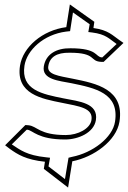

<svg xmlns="http://www.w3.org/2000/svg" viewBox="-20 -719 575 863"><path d="M3 -66 24 -50C59 -25 96 -1 182 8L177 40L286 124L305 6C402 -13 503 -86 517 -172C540 -318 413 -344 308 -365C243 -378 191 -384 197 -421C203 -462 234 -483 293 -482C415 -482 381 -444 434 -441H446L535 -526L515 -540C487 -559 467 -584 400 -593L404 -621L294 -699L278 -597C170 -583 83 -507 70 -424C50 -296 168 -275 258 -257C336 -241 400 -234 391 -179C385 -141 331 -112 276 -112C156 -112 148 -152 108 -156L94 -157ZM33 -70 100 -136H103C128 -133 150 -92 273 -92C331 -92 402 -122 411 -179C423 -256 336 -263 265 -277C171 -296 73 -314 90 -424C101 -494 176 -564 277 -577L295 -579L308 -663L383 -610L377 -575L394 -573C457 -565 471 -544 502 -523L504 -521L440 -461H438C407 -463 422 -502 297 -502C234 -503 186 -476 177 -421C167 -361 246 -356 301 -345C409 -323 517 -300 497 -172C486 -100 396 -32 304 -14L288 -10L272 86L198 29L205 -10L187 -12C100 -21 71 -45 33 -70Z"/></svg>

Font: Charger Pro
Style: OlObl
Weight: 900
Designer: Jasper
Foundry: Cannot Into Space Fonts
Version: Version 1.09